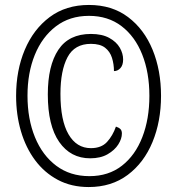

<svg xmlns="http://www.w3.org/2000/svg" viewBox="-20 -745 715 775"><path d="M338 10Q268 10 213.5 -19Q159 -48 121.5 -98.5Q84 -149 64.5 -215.5Q45 -282 45 -358Q45 -461 80 -544Q115 -627 180.5 -676Q246 -725 339 -725Q432 -725 497 -676Q562 -627 596 -544Q630 -461 630 -358Q630 -255 595.5 -171.5Q561 -88 495.5 -39Q430 10 338 10ZM341 -34Q418 -34 472 -76Q526 -118 554.5 -191.5Q583 -265 583 -358Q583 -452 554 -525Q525 -598 470.5 -639.5Q416 -681 339 -681Q261 -681 205.5 -638.5Q150 -596 120.5 -523.5Q91 -451 91 -359Q91 -265 121 -191.5Q151 -118 207 -76Q263 -34 341 -34ZM344 -106Q265 -106 219 -172Q173 -238 173 -364Q173 -480 215.5 -544Q258 -608 347 -608Q392 -608 421 -592Q450 -576 463.5 -552.5Q477 -529 477 -505Q477 -482 466 -470Q455 -458 440 -458Q440 -486 432 -511.5Q424 -537 404 -552.5Q384 -568 347 -568Q281 -568 252.5 -514Q224 -460 224 -366Q224 -259 256.5 -203Q289 -147 347 -147Q389 -147 412 -172Q435 -197 448 -234Q460 -230 466 -224Q472 -218 472 -206Q472 -185 457.5 -162Q443 -139 414.5 -122.5Q386 -106 344 -106Z"/></svg>

Font: Noto Serif Myanmar ExtraCondensed Medium
Style: Regular
Weight: 500
Width: 2
Designer: Ben Mitchell and the Monotype Design Team
Foundry: Monotype Imaging Inc.
Version: Version 2.106; ttfautohint (v1.8.4.7-5d5b)